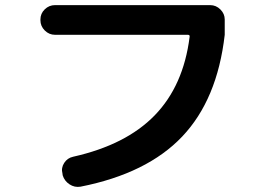

<svg xmlns="http://www.w3.org/2000/svg" viewBox="-20 -737 1040 758"><path d="M197.3 -599.6Q173.8 -599.6 156.7 -616.7Q139.6 -633.8 139.6 -657.2V-660.2Q139.6 -683.6 156.7 -700.2Q173.8 -716.8 197.3 -716.8H809.6Q833 -716.8 850.1 -699.7Q867.2 -682.6 867.2 -660.2V-599.6Q837.9 -343.8 699.2 -197.8Q560.5 -51.8 297.9 0Q274.4 3.9 254.4 -9.3Q234.4 -22.5 227.5 -44.9L226.6 -51.8Q220.7 -74.2 233.4 -93.8Q246.1 -113.3 268.6 -118.2Q477.5 -165 590.8 -281.7Q704.1 -398.4 728.5 -590.8Q730.5 -599.6 721.7 -599.6Z"/></svg>

Font: Rounded Mgen+ 2m bold
Style: Bold
Weight: 700
Designer: [Source Han Sans]
Ryoko NISHIZUKA  (kana & ideographs); Paul D. Hunt (Latin, Greek & Cyrillic); Wenlong ZHANG  (bopomofo
Version: Version 1.059.20150602